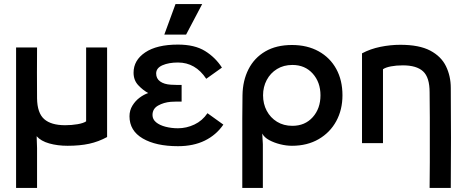

<svg xmlns="http://www.w3.org/2000/svg" viewBox="-20 -703 2284 943"><path d="M403 -470H506V-30Q464 -7 418 3Q372 13 312 13Q263 13 222 1.5Q181 -10 160 -34L162 24V220H59V-470H162Q161 -345 162 -220Q163 -148 197 -118Q231 -88 300 -88Q332 -88 361 -93Q390 -98 403 -107Z M1077 -91Q1042 -40 986 -12.5Q930 15 854 15Q746 15 681 -23Q616 -61 616 -132Q616 -161 630.5 -184.5Q645 -208 666 -223.5Q687 -239 708 -246Q682 -260 659 -284.5Q636 -309 636 -346Q636 -407 693 -445.5Q750 -484 854 -484Q936 -484 987 -452.5Q1038 -421 1070 -371L993 -316Q940 -396 854 -396Q809 -396 778 -382.5Q747 -369 747 -342Q747 -317 766.5 -303Q786 -289 819 -287Q833 -286 845.5 -286Q858 -286 872 -286V-204Q858 -204 845.5 -204Q833 -204 819 -203Q784 -200 756.5 -184.5Q729 -169 729 -138Q729 -117 746.5 -102.5Q764 -88 793 -80.5Q822 -73 854 -73Q896 -73 935 -91.5Q974 -110 999 -147ZM842 -683H973L894 -533H787Z M1414 -482Q1489 -482 1545 -451Q1601 -420 1631.5 -364.5Q1662 -309 1662 -235Q1662 -164 1631.5 -108Q1601 -52 1545 -19.5Q1489 13 1414 13Q1386 13 1356 5.5Q1326 -2 1302 -15Q1278 -28 1268 -47L1271 5V220H1170V-8Q1170 -65 1170 -121.5Q1170 -178 1171 -235Q1172 -307 1200.5 -363Q1229 -419 1283 -450.5Q1337 -482 1414 -482ZM1416 -85Q1478 -85 1516 -127.5Q1554 -170 1554 -235Q1554 -299 1516 -341.5Q1478 -384 1416 -384Q1373 -384 1340.5 -364Q1308 -344 1290 -310Q1272 -276 1272 -235Q1272 -193 1290 -159Q1308 -125 1340.5 -105Q1373 -85 1416 -85Z M1861 0H1758V-441Q1799 -463 1848.5 -473Q1898 -483 1946 -483Q2039 -483 2093 -454.5Q2147 -426 2170.5 -377.5Q2194 -329 2194 -271Q2194 -198 2194.5 -139Q2195 -80 2195 -25.5Q2195 29 2194.5 88Q2194 147 2194 220H2090Q2091 151 2091 94.5Q2091 38 2091 -15Q2091 -68 2091 -124.5Q2091 -181 2090 -250Q2090 -323 2058 -352.5Q2026 -382 1959 -382Q1926 -382 1900 -377Q1874 -372 1861 -363Z"/></svg>

Font: Kreadon Light
Style: Bold
Weight: 600
Designer: Reiya WATANABE
Foundry: StudioGnu
Version: Version 1.003; ttfautohint (v1.8.4.7-5d5b);gftools[0.9.32]